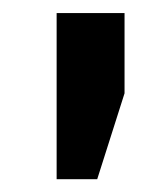

<svg xmlns="http://www.w3.org/2000/svg" viewBox="-20 -782 259 298"><path d="M67.9 -503.9V-648.9V-761.7H173.3V-637.2L130.9 -503.9Z"/></svg>

Font: Robotiche
Style: Bold
Weight: 700
Designer: Google
Version: Version 2.001